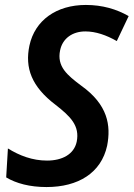

<svg xmlns="http://www.w3.org/2000/svg" viewBox="-20 -746 540 776"><path d="M168 10C296 10 389 -47 413 -157C429 -239 416 -323 308 -400C252 -442 209 -477 223 -543C233 -591 273 -619 325 -619C367 -619 410 -604 452 -580L500 -681C451 -709 394 -726 327 -726C208 -726 121 -664 99 -562C80 -472 107 -396 205 -322C265 -275 303 -238 290 -173C279 -122 231 -97 170 -97C111 -97 59 -117 12 -146L5 -29C45 -5 100 10 168 10Z"/></svg>

Font: Noto Sans SemiCondensed SemiBold
Style: Italic
Weight: 600
Width: 4
Italic angle: -12°
Designer: Monotype Design Team
Foundry: Monotype Imaging Inc.
Version: Version 2.013